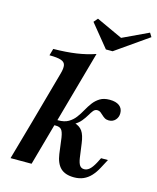

<svg xmlns="http://www.w3.org/2000/svg" viewBox="-122 -906 821 1002"><g transform="rotate(15 288.0 -405.0)"><path d="M374.2 11.3Q326.6 11.3 301.6 -12.5Q276.6 -36.3 269.4 -86.3L258.1 -172.6Q253.2 -204 243.5 -214.5Q233.9 -225 213.7 -225H182.3L191.1 -254.8H218.5Q251.6 -254.8 273 -267.3Q294.4 -279.8 309.3 -299.6Q324.2 -319.4 336.3 -341.5Q348.4 -363.7 362.9 -383.1Q377.4 -402.4 398 -415.3Q418.5 -428.2 450.8 -428.2Q484.7 -428.2 503.2 -414.1Q521.8 -400 521.8 -374.2Q521.8 -352.4 508.1 -337.5Q494.4 -322.6 472.6 -322.6Q459.7 -322.6 450.4 -328.2Q441.1 -333.9 433.9 -341.1Q426.6 -348.4 419.4 -353.6Q412.1 -358.9 402.4 -358.9Q389.5 -358.9 381 -348.4Q372.6 -337.9 363.3 -321.8Q354 -305.6 339.5 -287.9Q325 -270.2 300.8 -256.5V-264.5Q332.3 -256.5 347.2 -235.1Q362.1 -213.7 367.7 -170.2L378.2 -93.5Q382.3 -66.9 390.7 -55.2Q399.2 -43.5 414.5 -43.5Q429.8 -43.5 443.1 -55.2Q456.5 -66.9 471 -93.5L485.5 -121.8H522.6L496.8 -73.4Q482.3 -46 464.5 -27Q446.8 -8.1 424.6 1.6Q402.4 11.3 374.2 11.3ZM87.9 -208.1 167.7 -495.2Q175.8 -524.2 172.6 -540.7Q169.4 -557.3 149.2 -564.1Q129 -571 86.3 -571L96.8 -608.1Q166.1 -608.9 221 -616.9Q275.8 -625 321.8 -641.1L200.8 -208.1ZM29 0 87.9 -208.1H200.8L142.7 0ZM562.9 -821 575.8 -800 399.2 -676.6H362.9L262.9 -799.2L281.5 -821L447.6 -744.4L379.8 -734.7Z"/></g></svg>

Font: Playfair 9pt
Style: Bold Italic
Weight: 700
Italic angle: -15.6°
Designer: Claus Eggers Sørensen
Foundry: Claus Eggers Sørensen
Version: Version 2.203